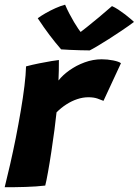

<svg xmlns="http://www.w3.org/2000/svg" viewBox="-23 -788 586 811"><path d="M224 -447.9Q241.5 -470.5 270.4 -491.1Q299.2 -511.6 334.6 -524.6Q369.9 -537.6 406.8 -537.6Q430.6 -537.6 454.9 -532.8Q479.2 -528 487.9 -521L414.1 -362Q404.2 -366.4 388.4 -371.8Q372.5 -377.2 350.1 -377.2Q326.9 -377.2 303.1 -369.2Q279.2 -361.2 257.1 -346.9Q234.9 -332.6 215.8 -313.4Q212.9 -284 207 -239.4Q201.1 -194.8 193.9 -147.4Q186.8 -100.1 179.8 -61.4Q172.9 -22.6 168.1 -4.2Q131.8 0.2 85.4 1.6Q39.1 3 -3.2 2.8Q7.6 -40.4 19.9 -94.1Q32.2 -147.9 43.8 -205.9Q55.2 -264 64.8 -320.3Q74.4 -376.6 80.3 -425.1Q86.2 -473.6 87 -507.6Q112.6 -514.4 142.3 -520.4Q172 -526.4 195.5 -530.2Q219 -534.1 225.8 -534.5Q225.8 -517 225.4 -489.8Q225 -462.6 224 -447.9ZM450 -762.2Q462 -757.1 476.8 -747.4Q491.6 -737.6 505.8 -726.8Q519.9 -715.9 530 -707.1Q540.1 -698.2 543 -695.4Q518.6 -677.2 490.9 -658.6Q463.2 -639.9 436.8 -623.1Q410.4 -606.4 389.1 -593.7Q367.8 -581 356 -575.1Q339 -575.1 315.8 -575.8Q292.5 -576.4 270.8 -577.4Q249 -578.4 235.2 -579.5Q210.4 -608 186.3 -639.9Q162.2 -671.8 136.4 -710.9Q149 -720.4 168.9 -731.9Q188.8 -743.4 211.1 -753.4Q233.5 -763.4 252 -768.2Q260 -749.2 269.9 -730.4Q279.8 -711.5 289.6 -694.9Q299.5 -678.2 307.7 -666.3Q315.9 -654.4 320.9 -649.4H313Q321.4 -655.5 343.8 -673.4Q366.1 -691.2 394.7 -714.9Q423.2 -738.5 450 -762.2Z"/></svg>

Font: Grandstander Thin
Style: Italic
Weight: 100
Italic angle: -15°
Designer: Tyler Finck
Foundry: Etcetera Type Co
Version: Version 1.200